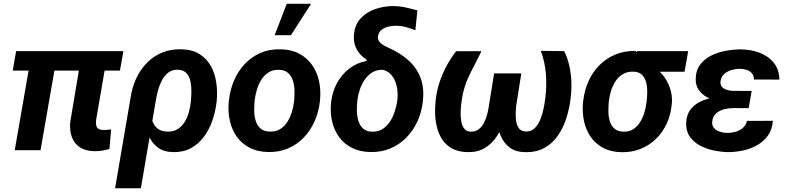

<svg xmlns="http://www.w3.org/2000/svg" viewBox="-20 -801 4200 1024"><path d="M638.2 -528.3 619.6 -424.3H47.9L65.9 -528.3ZM288.1 -528.3 196.3 0H58.6L150.4 -528.3ZM418 -528.3H555.7L492.7 -162.1Q490.7 -145 492.9 -133.3Q495.1 -121.6 503.9 -115Q512.7 -108.4 530.8 -107.9Q541.5 -107.4 551.8 -108.6Q562 -109.9 572.8 -110.8L563.5 -6.3Q543.9 -0.5 523.9 2.4Q503.9 5.4 483.9 5.4Q436.5 4.4 406.5 -15.1Q376.5 -34.7 363.5 -69.3Q350.6 -104 354.5 -149.4Z M593.8 203.1 676.8 -282.2Q684.6 -335.4 706.3 -382.3Q728 -429.2 762.5 -464.8Q796.9 -500.5 843.3 -520Q889.6 -539.6 947.3 -538.1Q1004.9 -537.1 1043.7 -512.7Q1082.5 -488.3 1104.5 -448.7Q1126.5 -409.2 1133.5 -360.6Q1140.6 -312 1135.7 -261.7L1134.3 -251Q1128.4 -203.6 1112.1 -156.5Q1095.7 -109.4 1067.1 -71Q1038.6 -32.7 997.6 -10.5Q956.5 11.7 901.4 10.3Q851.6 8.8 820.3 -15.4Q789.1 -39.6 772.5 -77.9Q755.9 -116.2 748.8 -159.9Q741.7 -203.6 740.7 -243.7Q747.6 -239.7 754.9 -235.8Q762.2 -231.9 769.8 -228.5Q777.3 -225.1 785.2 -221.7Q783.7 -190.4 790.8 -162.8Q797.9 -135.3 817.4 -117.7Q836.9 -100.1 873 -99.1Q904.3 -98.1 926.5 -111.8Q948.7 -125.5 963.4 -148.2Q978 -170.9 985.8 -198Q993.7 -225.1 997.1 -251.5L998 -261.7Q1000 -282.2 1000.7 -310.3Q1001.5 -338.4 996.3 -365Q991.2 -391.6 975.6 -409.7Q960 -427.7 929.7 -429.2Q899.9 -430.2 878.9 -414.8Q857.9 -399.4 844.5 -374.3Q831.1 -349.1 823.5 -321.5Q815.9 -293.9 812 -270.5L731.4 203.1Z M1199.7 -255.9 1201.2 -266.1Q1207 -322.3 1228.3 -371.8Q1249.5 -421.4 1284.9 -459.2Q1320.3 -497.1 1368.4 -518.3Q1416.5 -539.6 1476.6 -538.1Q1533.7 -537.1 1575.2 -515.1Q1616.7 -493.2 1643.3 -456.1Q1669.9 -418.9 1680.9 -371.1Q1691.9 -323.2 1687 -270L1686 -259.3Q1679.7 -203.6 1658 -154.5Q1636.2 -105.5 1600.8 -68.1Q1565.4 -30.8 1517.1 -9.8Q1468.8 11.2 1409.7 9.8Q1353.5 8.8 1311.5 -12.9Q1269.5 -34.7 1243.2 -71.5Q1216.8 -108.4 1206.1 -155.8Q1195.3 -203.1 1199.7 -255.9ZM1338.4 -266.1 1337.4 -255.4Q1335 -231.9 1335.9 -205.3Q1336.9 -178.7 1344.5 -154.8Q1352.1 -130.9 1369.6 -115.5Q1387.2 -100.1 1418 -99.1Q1450.7 -98.1 1474.1 -112.5Q1497.6 -127 1512.7 -151.1Q1527.8 -175.3 1536.6 -203.9Q1545.4 -232.4 1548.3 -259.8L1549.3 -270Q1551.3 -293.5 1550.5 -320.6Q1549.8 -347.7 1542 -371.8Q1534.2 -396 1516.6 -411.9Q1499 -427.7 1468.3 -428.7Q1435.5 -429.7 1412.1 -414.8Q1388.7 -399.9 1373.5 -375.5Q1358.4 -351.1 1349.9 -322.3Q1341.3 -293.5 1338.4 -266.1ZM1444.8 -613.3 1509.3 -780.8H1639.2L1531.7 -613.3Z M1867.2 -607.4Q1869.6 -664.6 1901.1 -700.2Q1932.6 -735.8 1980.5 -752.4Q2028.3 -769 2079.1 -768.6Q2112.3 -768.1 2143.6 -761.2Q2174.8 -754.4 2206.1 -745.6L2195.3 -639.6Q2169.9 -649.9 2143.1 -657Q2116.2 -664.1 2087.9 -663.6Q2070.3 -663.6 2050.8 -658.7Q2031.2 -653.8 2016.1 -642.6Q2001 -631.3 1996.6 -610.8Q1993.7 -597.7 1998.3 -587.4Q2002.9 -577.1 2012.2 -569.3Q2021.5 -561.5 2032.7 -555.7Q2043.9 -549.8 2053.7 -545.4Q2114.3 -518.6 2157.5 -480Q2200.7 -441.4 2221.7 -388.7Q2242.7 -335.9 2235.8 -267.1L2234.9 -256.3Q2228 -200.7 2205.6 -152.1Q2183.1 -103.5 2146.7 -66.7Q2110.4 -29.8 2061.8 -9.3Q2013.2 11.2 1955.1 9.8Q1899.9 8.8 1858.4 -11.7Q1816.9 -32.2 1790.3 -67.9Q1763.7 -103.5 1752.2 -149.4Q1740.7 -195.3 1745.1 -247.6L1746.1 -257.8Q1752.4 -311.5 1776.9 -357.2Q1801.3 -402.8 1841.6 -434.3Q1881.8 -465.8 1935.5 -476.1L1935.1 -482.9Q1913.1 -497.1 1897.5 -515.9Q1881.8 -534.7 1874 -557.9Q1866.2 -581.1 1867.2 -607.4ZM1886.2 -268.1 1885.3 -257.8Q1882.8 -234.9 1883.3 -208Q1883.8 -181.2 1891.4 -156.5Q1898.9 -131.8 1916.3 -115.7Q1933.6 -99.6 1963.9 -98.6Q1996.6 -97.7 2020.3 -112.8Q2043.9 -127.9 2060.1 -152.8Q2076.2 -177.7 2085.4 -206.8Q2094.7 -235.8 2098.6 -262.7L2099.6 -272.5Q2102.1 -294.9 2099.4 -319.6Q2096.7 -344.2 2087.9 -366.7Q2079.1 -389.2 2063 -405.8Q2046.9 -422.4 2022 -428.7Q1989.7 -429.7 1965.8 -415Q1941.9 -400.4 1925.3 -376.2Q1908.7 -352.1 1899.2 -323.7Q1889.6 -295.4 1886.2 -268.1Z M2864.3 -529.8 2989.3 -528.3Q3007.8 -489.7 3016.8 -448Q3025.9 -406.2 3027.3 -363.5Q3028.8 -320.8 3023.4 -278.3Q3017.6 -226.1 3001.5 -174.1Q2985.4 -122.1 2956.8 -79.6Q2928.2 -37.1 2884.3 -12.5Q2840.3 12.2 2778.8 10.3Q2727.1 9.3 2695.6 -16.1Q2664.1 -41.5 2648.7 -80.8Q2633.3 -120.1 2630.1 -165.3Q2627 -210.4 2632.3 -251.5L2657.7 -409.7H2760.3L2733.4 -239.3Q2731.4 -223.6 2730.5 -200.7Q2729.5 -177.7 2732.9 -154.8Q2736.3 -131.8 2748 -116.2Q2759.8 -100.6 2784.2 -99.6Q2813.5 -98.6 2832.5 -118.2Q2851.6 -137.7 2863 -167.2Q2874.5 -196.8 2880.1 -227.1Q2885.7 -257.3 2888.2 -278.3Q2896.5 -341.3 2891.6 -405.5Q2886.7 -469.7 2864.3 -529.8ZM2412.6 -527.8H2547.9Q2516.1 -466.8 2485.1 -404.3Q2454.1 -341.8 2443.4 -272.5Q2441.4 -260.3 2439.2 -239.5Q2437 -218.8 2436.8 -195.1Q2436.5 -171.4 2440.9 -150.1Q2445.3 -128.9 2456.3 -114.5Q2467.3 -100.1 2487.3 -99.1Q2514.2 -97.2 2532.5 -111.1Q2550.8 -125 2562 -147.5Q2573.2 -169.9 2579.3 -194.8Q2585.4 -219.7 2587.9 -239.3L2615.2 -409.7H2717.3L2691.4 -251.5Q2684.6 -206.5 2669.9 -159.9Q2655.3 -113.3 2629.9 -74.2Q2604.5 -35.2 2565.9 -11.7Q2527.3 11.7 2473.1 10.3Q2425.8 9.3 2393.3 -7.8Q2360.8 -24.9 2341.1 -53.5Q2321.3 -82 2311.5 -118.2Q2301.8 -154.3 2300.5 -194.1Q2299.3 -233.9 2304.2 -272.5Q2310.1 -319.8 2324.7 -364Q2339.4 -408.2 2361.6 -449.2Q2383.8 -490.2 2412.6 -527.8Z M3089.4 -255.4 3090.8 -265.6Q3097.7 -321.8 3119.6 -369.9Q3141.6 -418 3177.7 -454.1Q3213.9 -490.2 3262.2 -510.3Q3310.5 -530.3 3369.1 -529.3Q3383.8 -517.6 3394.3 -503.4Q3404.8 -489.3 3416.7 -476.1Q3428.7 -462.9 3447.3 -454.1Q3485.4 -436 3512.2 -404.1Q3539.1 -372.1 3552.7 -332.3Q3566.4 -292.5 3563.5 -251L3562 -240.2Q3557.1 -187 3535.4 -140.9Q3513.7 -94.7 3478.5 -60.3Q3443.4 -25.9 3397 -7.1Q3350.6 11.7 3294.9 10.7Q3238.3 9.8 3197 -12.2Q3155.8 -34.2 3130.1 -71.3Q3104.5 -108.4 3094.5 -155.8Q3084.5 -203.1 3089.4 -255.4ZM3228 -265.6 3226.6 -255.4Q3224.6 -231.9 3224.9 -205.3Q3225.1 -178.7 3232.2 -154.8Q3239.3 -130.9 3256.3 -115.5Q3273.4 -100.1 3304.7 -98.6Q3336.4 -97.7 3358.6 -112.8Q3380.9 -127.9 3395.5 -152.6Q3410.2 -177.2 3418 -205.6Q3425.8 -233.9 3428.7 -259.8L3429.7 -270Q3432.1 -291.5 3431.9 -316.9Q3431.6 -342.3 3425.3 -365Q3418.9 -387.7 3403.1 -402.8Q3387.2 -418 3358.4 -418.9Q3327.1 -419.9 3303.7 -406.5Q3280.3 -393.1 3264.6 -370.4Q3249 -347.7 3240 -320.3Q3231 -293 3228 -265.6ZM3650.4 -528.3 3630.9 -418.5H3357.9L3377.4 -528.3Z M3858.9 -287.6 3983.9 -287.1 3972.7 -224.1 3892.1 -224.6Q3868.7 -224.6 3844 -218.8Q3819.3 -212.9 3801.3 -198Q3783.2 -183.1 3778.8 -155.3Q3776.4 -138.2 3782.7 -126.2Q3789.1 -114.3 3801.3 -106.9Q3813.5 -99.6 3828.4 -95.9Q3843.3 -92.3 3857.4 -92.3Q3879.4 -91.8 3901.9 -97.9Q3924.3 -104 3941.2 -118.2Q3958 -132.3 3963.9 -156.2L4102.1 -156.7Q4098.6 -110.4 4075.9 -78.4Q4053.2 -46.4 4018.1 -26.6Q3982.9 -6.8 3941.7 2Q3900.4 10.7 3859.9 10.3Q3824.7 9.3 3785.9 1.2Q3747.1 -6.8 3713.1 -24.9Q3679.2 -43 3658.7 -72.5Q3638.2 -102.1 3639.6 -145.5Q3641.1 -188.5 3662.1 -216.1Q3683.1 -243.7 3715.8 -259.3Q3748.5 -274.9 3786.4 -281.2Q3824.2 -287.6 3858.9 -287.6ZM3977.5 -252 3869.1 -252.4Q3841.3 -253.4 3809.8 -260.5Q3778.3 -267.6 3751 -282.5Q3723.6 -297.4 3706.8 -321.3Q3689.9 -345.2 3690.4 -379.9Q3691.4 -426.8 3715.1 -457.5Q3738.8 -488.3 3776.1 -506.1Q3813.5 -523.9 3856 -531Q3898.4 -538.1 3936 -537.6Q3973.1 -536.6 4008.8 -526.9Q4044.4 -517.1 4073.2 -497.6Q4102.1 -478 4119.1 -448Q4136.2 -418 4136.7 -376.5L4001 -377Q4001 -398.4 3989.7 -410.9Q3978.5 -423.3 3960.9 -428.7Q3943.4 -434.1 3923.8 -434.1Q3903.3 -434.1 3881.6 -427.7Q3859.9 -421.4 3843.5 -407.5Q3827.1 -393.6 3823.2 -370.1Q3820.8 -354.5 3826.4 -344Q3832 -333.5 3843 -327.6Q3854 -321.8 3867.4 -319.1Q3880.9 -316.4 3893.1 -316.4L3988.8 -315.9Z"/></svg>

Font: Roboto
Style: Bold Italic
Weight: 700
Italic angle: -12°
Designer: Christian Robertson
Foundry: Google
Version: Version 3.0